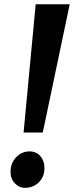

<svg xmlns="http://www.w3.org/2000/svg" viewBox="-20 -890 354 920"><path d="M151 -869.5H314L185 -255H93ZM30.5 -67.5Q31 -109.5 57.8 -137Q84.5 -164.5 121.5 -164.5Q154 -164.5 173.5 -141.8Q193 -119 193 -86Q193 -43.5 166.5 -16.8Q140 10 99 10Q71.5 10 50.8 -12.2Q30 -34.5 30.5 -67.5Z"/></svg>

Font: Merriweather 28pt Black
Style: Italic
Weight: 900
Italic angle: -7.8°
Version: Version 2.101